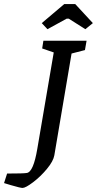

<svg xmlns="http://www.w3.org/2000/svg" viewBox="-109 -804 478 947"><path d="M310 -557 244 -540 159 -38Q154 -9 122.5 29Q91 67 54 95Q17 123 2 123Q-8 123 -56 109Q-58 108 -89 99L-74 52Q9 52 24 49Q56 43 75 -70L156 -545H157L99 -565L105 -603H318ZM97 -690 208 -784H262L349 -690L312 -660L230 -712H220L125 -660Z"/></svg>

Font: Grenze
Style: Italic
Weight: 400
Italic angle: -10°
Designer: Renata Polastri
Foundry: Omnibus-Type
Version: Version 1.002; ttfautohint (v1.8)